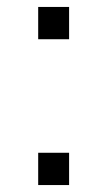

<svg xmlns="http://www.w3.org/2000/svg" viewBox="-20 -589 309 553"><path d="M90 -569H179V-476H90ZM90 -149H179V-56H90Z"/></svg>

Font: Asta Sans Light
Style: Regular
Weight: 300
Designer: 42dot
Version: Version 1.000